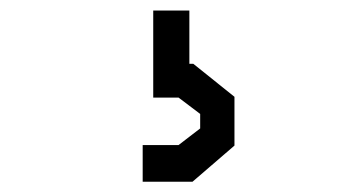

<svg xmlns="http://www.w3.org/2000/svg" viewBox="-20 -44 660 364"><path d="M250.5 300.5H345L424.5 232V139.5L346.5 77H339V-24H270.5V141H318.5L359.5 172V199.5L318.5 231H250.5Z"/></svg>

Font: Monaspace Krypton Medium
Style: Regular
Weight: 500
Designer: Riley Cran & the Lettermatic Team
Foundry: Lettermatic
Version: Version 1.101 (Monaspace Krypton)